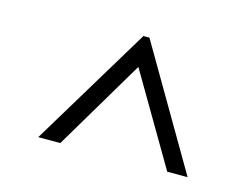

<svg xmlns="http://www.w3.org/2000/svg" viewBox="-61 -783 728 555"><g transform="rotate(15 303.0 -505.5)"><path d="M307 -686H325L536 -325H475L316 -596L155 -325H89Z"/></g></svg>

Font: Academico
Style: Regular
Weight: 400
Foundry: Steinberg Media Technologies GmbH
Version: Version 0.902